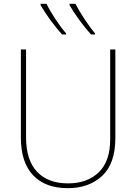

<svg xmlns="http://www.w3.org/2000/svg" viewBox="-20 -972 710 1002"><path d="M582 -714H555V-244Q555 -130 495 -72.5Q435 -15 335 -15Q231 -15 173.5 -75.5Q116 -136 116 -256V-714H89V-254Q89 -124 153 -57Q217 10 334 10Q444 10 513 -54Q582 -118 582 -252ZM223 -952H192V-945Q212 -910 243 -867.5Q274 -825 304 -792H325V-798Q299 -827 269 -872.5Q239 -918 223 -952ZM374 -952H343V-945Q363 -910 394 -867.5Q425 -825 455 -792H476V-798Q451 -827 421 -872.5Q391 -918 374 -952Z"/></svg>

Font: Noto Sans Display Thin
Style: Regular
Weight: 250
Designer: Monotype Design Team
Foundry: Monotype Imaging Inc.
Version: Version 1.900